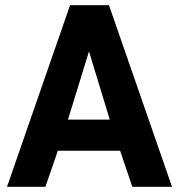

<svg xmlns="http://www.w3.org/2000/svg" viewBox="-20 -720 690 740"><path d="M250 -700H400L643 0H490L443 -139H203L155 0H7ZM403 -259 323 -522 242 -259Z"/></svg>

Font: Golos UI VF
Style: Regular
Weight: 400
Designer: A.Korolkova, Vitaly Kuzmin
Foundry: ParaType Ltd
Version: Version 2.000